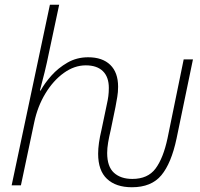

<svg xmlns="http://www.w3.org/2000/svg" viewBox="-20 -780 840 808"><path d="M535 8Q468 8 430.5 -27Q393 -62 393 -133Q393 -175 407 -233L429 -338Q434 -360 436 -376Q438 -392 438 -410Q438 -456 413 -480.5Q388 -505 341 -505Q293 -505 248.5 -473Q204 -441 171 -386.5Q138 -332 124 -265L68 0H29L190 -760H229L186 -558Q178 -518 168 -477Q158 -436 148 -399H151Q168 -430 196.5 -462Q225 -494 264 -516.5Q303 -539 351 -539Q411 -539 444 -507Q477 -475 477 -415Q477 -392 473.5 -372Q470 -352 466 -330L446 -233Q439 -204 435 -180Q431 -156 431 -136Q431 -79 459.5 -53Q488 -27 537 -27Q602 -27 634.5 -70.5Q667 -114 685 -198L753 -530H792L723 -197Q701 -93 659 -42.5Q617 8 535 8Z"/></svg>

Font: Noto Sans Disp ExtLt
Style: Italic
Weight: 200
Italic angle: -12°
Designer: Monotype Design Team
Foundry: Monotype Imaging Inc.
Version: Version 2.000;GOOG;noto-source:20170915:90ef993387c0